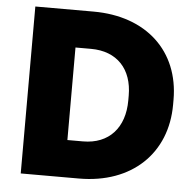

<svg xmlns="http://www.w3.org/2000/svg" viewBox="-51 -751 810 802"><g transform="rotate(5 354.0 -350.0)"><path d="M65 0H309C531 0 674 -138 674 -342V-362C674 -566 531 -700 309 -700H65ZM247 -156V-544H312C422 -544 486 -474 486 -363V-343C486 -229 422 -156 312 -156Z"/></g></svg>

Font: Fixel Text ExtraBold
Style: Regular
Weight: 800
Width: 4
Designer: AlfaBravo + MacPaw
Foundry: Kyrylo Tkachov, Marchela Mozhyna, Serhii Makarenko, Maria Weinstein, Zakhar Kryvoshyya
Version: Version 1.211